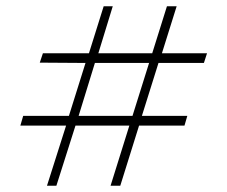

<svg xmlns="http://www.w3.org/2000/svg" viewBox="-20 -593 726 613"><path d="M130 0 191 -192H45L54 -223H200L253 -392L107 -393L117 -423H264L311 -573H340L294 -423H466L513 -573H544L497 -423H641L631 -392H486L433 -223H578L569 -192H424L364 0H333L393 -192H221L160 0ZM231 -223H403L456 -392H283Z"/></svg>

Font: Alumni Sans Thin Light
Style: Italic
Weight: 300
Italic angle: -8°
Version: Version 1.016